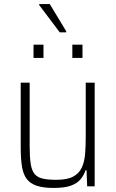

<svg xmlns="http://www.w3.org/2000/svg" viewBox="-20 -917 570 945"><path d="M245 8Q192 8 160 -3Q128 -14 111 -37Q94 -60 88 -98Q82 -136 82 -190V-510H126V-199Q126 -145 131 -111.5Q136 -78 150 -61Q164 -44 190 -38Q216 -32 257 -32Q311 -32 340.5 -48Q370 -64 383 -93Q396 -122 399 -161Q402 -200 402 -246V-510H446V0H409L406 -79H401Q393 -54 376 -34Q359 -14 328 -3Q297 8 245 8ZM145 -632V-697H194V-632ZM336 -632V-697H386V-632ZM274 -758 173 -892V-897H225L306 -763V-758Z"/></svg>

Font: Saira SemiCondensed ExtraLight
Style: Regular
Weight: 250
Width: 4
Designer: Hector Gatti with collaboration of the Omnibus-Type team
Foundry: Omnibus-Type
Version: Version 1.101